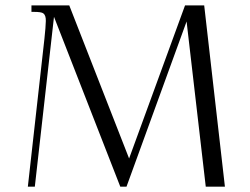

<svg xmlns="http://www.w3.org/2000/svg" viewBox="-20 -704 941 724"><path d="M85 0 147.5 -557.6Q152.3 -602.1 152.8 -625Q153.3 -646.5 143.1 -653.8Q135.7 -659.2 107.9 -659.2Q104 -659.2 98.6 -659.2V-683.6H241.2L466.8 -106.4L677.7 -683.6H750L828.1 0H755.9L683.6 -623L457 0H433.6L183.6 -640.6L111.3 0Z"/></svg>

Font: Buda Light
Style: Regular
Weight: 300
Version: Version 1.003